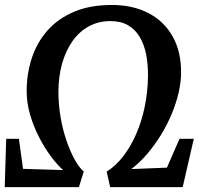

<svg xmlns="http://www.w3.org/2000/svg" viewBox="-22 -772 844 792"><path d="M-2.5 0 3.5 -199.5H56L73 -75.5L238.5 -70.5Q214 -92 187.8 -127.2Q161.5 -162.5 138.8 -206.8Q116 -251 102 -299.5Q88 -348 88 -395.5Q88 -467.5 109 -531.8Q130 -596 173.2 -645.5Q216.5 -695 283 -723.2Q349.5 -751.5 439.5 -751.5Q524.5 -751.5 588.8 -718.8Q653 -686 689 -623.8Q725 -561.5 725 -474Q725 -434 714.8 -389.8Q704.5 -345.5 686 -301.2Q667.5 -257 641.8 -215.2Q616 -173.5 585.2 -137.2Q554.5 -101 519.5 -74.5L666.5 -80.5L718.5 -199.5H777.5L731.5 0H432.5L418 -64Q456 -88 486.8 -128Q517.5 -168 540 -219.8Q562.5 -271.5 575 -331.8Q587.5 -392 588.5 -457.5Q589 -505.5 581 -546.8Q573 -588 554.5 -619.2Q536 -650.5 506.2 -667.8Q476.5 -685 433.5 -685Q384.5 -685 344.8 -663.5Q305 -642 277 -602.2Q249 -562.5 234 -509.2Q219 -456 219 -392Q219 -341 227.8 -289.5Q236.5 -238 251.8 -193.2Q267 -148.5 285.5 -114.8Q304 -81 323.5 -64.5L303.5 0Z"/></svg>

Font: Merriweather 20pt SemiBold
Style: Italic
Weight: 600
Italic angle: -7.8°
Version: Version 2.101